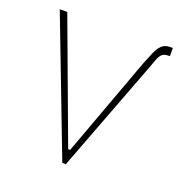

<svg xmlns="http://www.w3.org/2000/svg" viewBox="-132 -856 930 973"><g transform="rotate(20 333.0 -369.5)"><path d="M521.7 -614.7Q536.2 -650.6 548.1 -678.6Q560 -706.7 576.7 -722.7Q593.4 -738.6 621.1 -738.6H636V-694.6H628.2Q606.2 -694.6 594.8 -684.5Q583.5 -674.4 576.3 -655.5Q569.2 -636.7 559.3 -609.4L327.8 0H308.6L30.2 -727.3H70.7L312.9 -75.3H323.5Z"/></g></svg>

Font: Inter UI Extra Light
Style: Regular
Weight: 200
Designer: Rasmus Andersson
Foundry: rsms
Version: 3.2;8d6f07862